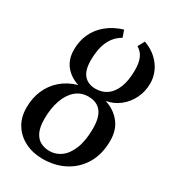

<svg xmlns="http://www.w3.org/2000/svg" viewBox="-199 -925 936 1043"><g transform="rotate(30 269.5 -404.0)"><path d="M234.5 11Q174 11 125.2 -13Q76.5 -37 48.2 -81.5Q20 -126 20 -188Q20 -246.5 41 -296Q62 -345.5 103 -381.2Q144 -417 202.5 -433.5Q150 -450 118 -489.2Q86 -528.5 86 -589Q86 -644 107.2 -689.5Q128.5 -735 169.2 -768.2Q210 -801.5 267.5 -819L282.5 -776Q237 -750 215.5 -702.2Q194 -654.5 194 -584.5Q194 -522 220 -492.2Q246 -462.5 293 -462.5Q334 -462.5 364.5 -484.2Q395 -506 412 -549.8Q429 -593.5 429 -658.5Q429 -701.5 416.5 -731Q404 -760.5 375.5 -777L398 -819Q444.5 -802 475.5 -773Q506.5 -744 521.8 -708.8Q537 -673.5 537 -637Q537 -585.5 516 -542.5Q495 -499.5 458.5 -470.5Q422 -441.5 374.5 -433Q432.5 -415 468.5 -370.8Q504.5 -326.5 504.5 -258Q504.5 -174 469 -113.8Q433.5 -53.5 372.5 -21.2Q311.5 11 234.5 11ZM245.5 -44.5Q285.5 -44.5 318.2 -69.2Q351 -94 370.5 -144Q390 -194 390 -269.5Q390 -339 362.8 -373Q335.5 -407 282.5 -407Q237 -407 204 -379Q171 -351 153 -300.2Q135 -249.5 135 -182.5Q135 -132 149.2 -101.8Q163.5 -71.5 188.2 -58Q213 -44.5 245.5 -44.5Z"/></g></svg>

Font: Merriweather 28pt Medium
Style: Italic
Weight: 500
Italic angle: -7.8°
Version: Version 2.101